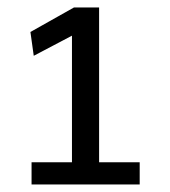

<svg xmlns="http://www.w3.org/2000/svg" viewBox="-20 -820 450 508"><path d="M349.6 -332H63.5V-390.6H170.4V-725.6L69.3 -672.4L60.5 -735.4L175.8 -800.3H242.2V-390.6H349.6Z"/></svg>

Font: Kanchenjunga Medium
Style: Regular
Weight: 500
Version: Version 2.001